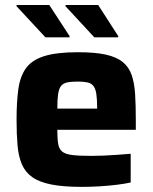

<svg xmlns="http://www.w3.org/2000/svg" viewBox="-20 -722 597 750"><path d="M299.6 8Q228 8 180.9 -1.2Q133.9 -10.4 106.3 -29.9Q78.7 -49.4 65.5 -80.2Q52.3 -110.9 48.5 -154.2Q44.7 -197.4 44.7 -254Q44.7 -323.3 51.6 -373.3Q58.4 -423.3 81.3 -455.4Q104.3 -487.4 152.7 -502.7Q201.2 -518 284.4 -518Q351.2 -518 393.3 -508.7Q435.4 -499.3 459.5 -479.7Q483.5 -460 494.3 -429Q505 -397.9 507.8 -354.3Q510.5 -310.6 510.5 -254V-215H203.9Q203.9 -180.6 207.2 -160.3Q210.5 -139.9 223.2 -129.7Q235.9 -119.5 263 -116.3Q290.2 -113.1 337.6 -113.1Q357.4 -113.1 383.1 -114.1Q408.8 -115.1 437.3 -117.2Q465.8 -119.3 490.5 -121.3V-9.2Q469.4 -4.3 437.5 -0.4Q405.5 3.6 369.6 5.8Q333.6 8 299.6 8ZM359.5 -282.3V-297.7Q359.5 -334 356.3 -355.2Q353 -376.5 344.5 -386.8Q336.1 -397.1 321.1 -400.2Q306.2 -403.4 283.3 -403.4Q256.8 -403.4 241.2 -399.7Q225.7 -396 217.7 -385.1Q209.7 -374.2 206.8 -353.2Q203.9 -332.3 203.9 -297.7H376.7ZM441.8 -576.3H348.3L235.8 -697.7V-702.5H363.5L441.8 -581.1ZM251.7 -576.3H157.3L44.6 -697.7V-702.5H172.5L251.7 -581.1Z"/></svg>

Font: Saira Thin
Style: Regular
Weight: 100
Designer: Hector Gatti with collaboration of the Omnibus-Type team
Foundry: Omnibus-Type
Version: Version 1.101